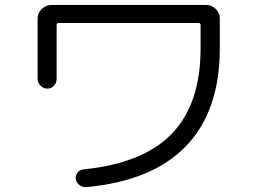

<svg xmlns="http://www.w3.org/2000/svg" viewBox="-20 -733 1040 780"><path d="M132.8 -412.1V-657.2Q132.8 -680.7 149.9 -696.8Q167 -712.9 190.4 -712.9H817.4Q840.8 -712.9 856.9 -696.3Q873 -679.7 873 -657.2V-537.1Q873 -283.2 736.8 -140.6Q600.6 2 330.1 27.3Q315.4 28.3 302.7 18.6Q290 8.8 288.1 -5.9Q286.1 -19.5 294.9 -31.7Q303.7 -43.9 319.3 -44.9Q562.5 -69.3 678.7 -190.4Q794.9 -311.5 794.9 -537.1V-630.9Q794.9 -639.6 786.1 -639.6H217.8Q210 -639.6 210 -630.9V-412.1Q210 -396.5 199.2 -384.8Q188.5 -373 172.4 -373Q156.2 -373 144.5 -384.8Q132.8 -396.5 132.8 -412.1Z"/></svg>

Font: Rounded Mgen+ 1mn regular
Style: Regular
Weight: 400
Designer: [Source Han Sans]
Ryoko NISHIZUKA  (kana & ideographs); Paul D. Hunt (Latin, Greek & Cyrillic); Wenlong ZHANG  (bopomofo
Version: Version 1.059.20150602